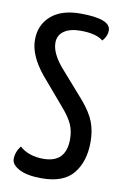

<svg xmlns="http://www.w3.org/2000/svg" viewBox="-83 -759 524 818"><g transform="rotate(10 179.0 -350.0)"><path d="M198 -710Q329 -710 329 -660Q329 -634 309 -613Q279 -638 211 -638Q166 -638 140 -620Q114 -602 114 -569Q114 -525 160 -470L268 -347Q306 -302 320.5 -264Q335 -226 335 -178Q335 -94 293 -42Q251 10 156 10Q93 10 59 -8Q25 -26 25 -50Q25 -81 46 -108Q85 -73 149 -73Q247 -73 247 -175Q247 -210 234.5 -238.5Q222 -267 189 -305L89 -422Q26 -499 26 -566Q26 -631 71 -670.5Q116 -710 198 -710Z"/></g></svg>

Font: Yanone Kaffeesatz
Style: Regular
Weight: 400
Designer: Yanone (Cyrillic: Daniel Pouzeot)
Foundry: Yanone
Version: Version 1.003;PS 001.003;hotconv 1.0.88;makeotf.lib2.5.64775